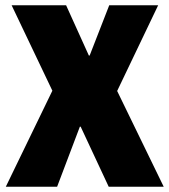

<svg xmlns="http://www.w3.org/2000/svg" viewBox="-20 -706 640 726"><path d="M2 0 178 -363 24 -686H230L316 -496H319L393 -686H578L423 -362L599 0H391L285 -227H282L196 0Z"/></svg>

Font: Chivo Mono ExtraBold
Style: Regular
Weight: 800
Monospace: yes
Designer: Hector Gatti
Foundry: Omnibus-Type
Version: Version 1.008